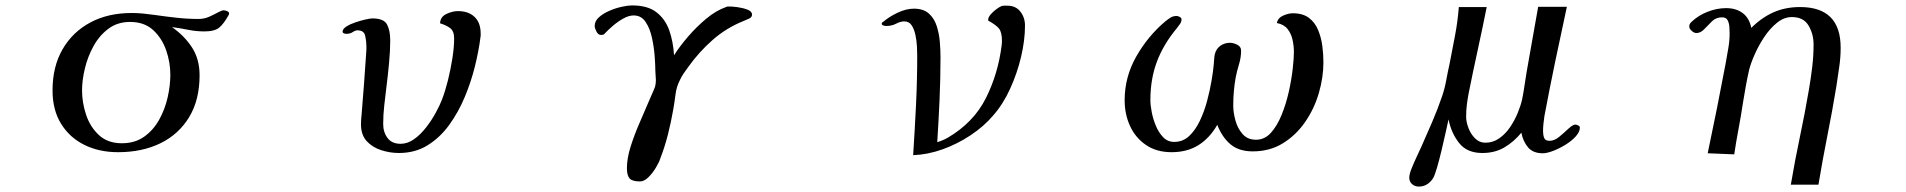

<svg xmlns="http://www.w3.org/2000/svg" viewBox="-20 -568 7040 709"><path d="M609 -292Q609 -338 593.5 -382.5Q578 -427 545.5 -457Q513 -487 460 -487Q414 -487 380.5 -462Q347 -437 325.5 -398Q304 -359 293.5 -315.5Q283 -272 283 -234Q283 -189 298 -144Q313 -99 345.5 -69Q378 -39 430 -39Q478 -39 512 -63Q546 -87 567.5 -125.5Q589 -164 599 -208Q609 -252 609 -292ZM826 -518Q826 -516 824 -512Q807 -481 790 -466.5Q773 -452 735 -452Q704 -452 674.5 -458Q645 -464 615 -468Q662 -435 689.5 -392Q717 -349 717 -290Q717 -199 678.5 -135.5Q640 -72 572.5 -39Q505 -6 416 -6Q346 -6 291.5 -33Q237 -60 205.5 -111Q174 -162 174 -234Q174 -322 211 -386Q248 -450 313.5 -485Q379 -520 466 -520Q487 -520 508 -518Q529 -516 550 -513Q591 -507 632 -502.5Q673 -498 714 -498Q734 -498 752 -506Q770 -514 784.5 -522Q799 -530 806 -530Q811 -530 818.5 -527Q826 -524 826 -518Z M1755 -444Q1755 -440 1755 -436.5Q1755 -433 1754 -429Q1748 -381 1734 -324Q1720 -267 1696.5 -210.5Q1673 -154 1639 -107Q1605 -60 1559 -31.5Q1513 -3 1453 -3Q1420 -3 1387.5 -13.5Q1355 -24 1334 -47Q1313 -70 1313 -109Q1313 -117 1313.5 -125.5Q1314 -134 1315 -142Q1320 -199 1324 -255.5Q1328 -312 1332 -369Q1333 -377 1333 -384Q1333 -391 1333 -398Q1333 -416 1328.5 -436Q1324 -456 1300 -456Q1292 -456 1282.5 -449.5Q1273 -443 1258 -443Q1255 -443 1250 -445Q1245 -447 1245 -451Q1245 -461 1259 -470Q1273 -479 1292.5 -485.5Q1312 -492 1329.5 -496Q1347 -500 1355 -500Q1397 -500 1409 -478Q1421 -456 1421 -419Q1421 -381 1416.5 -333.5Q1412 -286 1407 -247Q1403 -213 1399 -179Q1395 -145 1395 -110Q1395 -80 1411 -58.5Q1427 -37 1459 -37Q1485 -37 1509 -54Q1533 -71 1553.5 -97.5Q1574 -124 1589 -151.5Q1604 -179 1612 -200Q1624 -231 1634 -271Q1644 -311 1650.5 -352.5Q1657 -394 1657 -426Q1657 -453 1642.5 -464Q1628 -475 1605 -482Q1606 -506 1628.5 -516.5Q1651 -527 1671 -527Q1710 -527 1732.5 -505.5Q1755 -484 1755 -444Z M2757 -514Q2757 -504 2745.5 -499Q2734 -494 2727 -491Q2662 -465 2611.5 -420.5Q2561 -376 2521 -320Q2513 -309 2505 -297.5Q2497 -286 2491 -273Q2478 -248 2474.5 -219.5Q2471 -191 2466 -163Q2458 -117 2446.5 -71.5Q2435 -26 2418 18Q2414 31 2402 51Q2390 71 2374.5 86.5Q2359 102 2343 102Q2315 102 2305 91Q2295 80 2295 53Q2295 17 2308.5 -26Q2322 -69 2340.5 -111.5Q2359 -154 2373 -187Q2379 -202 2386 -217Q2393 -232 2399 -248Q2402 -260 2402 -272Q2402 -280 2401 -289Q2400 -298 2400 -307Q2400 -327 2397.5 -360.5Q2395 -394 2387.5 -428.5Q2380 -463 2364 -487Q2348 -511 2320 -511Q2302 -511 2281.5 -499.5Q2261 -488 2243 -472.5Q2225 -457 2213 -444Q2213 -444 2212 -443Q2211 -442 2210 -441Q2207 -439 2199 -439Q2189 -439 2182.5 -451.5Q2176 -464 2176 -472Q2176 -490 2191.5 -504Q2207 -518 2230 -528Q2253 -538 2276 -543Q2299 -548 2314 -548Q2372 -548 2404.5 -522.5Q2437 -497 2451.5 -455.5Q2466 -414 2469 -364Q2490 -397 2521 -433Q2552 -469 2588 -499Q2624 -529 2661 -542Q2665 -544 2668.5 -544Q2672 -544 2675 -544Q2684 -544 2703.5 -541.5Q2723 -539 2740 -532.5Q2757 -526 2757 -514Z M3765 -474Q3765 -419 3750.5 -358Q3736 -297 3710 -240Q3684 -183 3647 -141Q3613 -101 3564 -68.5Q3515 -36 3460.5 -16.5Q3406 3 3352 5Q3358 -87 3362.5 -179Q3367 -271 3367 -364Q3367 -376 3366 -396.5Q3365 -417 3360.5 -438.5Q3356 -460 3346.5 -474.5Q3337 -489 3319 -489Q3305 -489 3289 -480.5Q3273 -472 3252 -472Q3248 -472 3242 -474Q3236 -476 3236 -480Q3236 -485 3241 -487Q3263 -506 3294.5 -521Q3326 -536 3355 -536Q3390 -536 3410 -518Q3430 -500 3439 -472Q3448 -444 3450.5 -413.5Q3453 -383 3453 -357Q3453 -278 3449.5 -199.5Q3446 -121 3441 -43Q3451 -46 3460.5 -50Q3470 -54 3479 -59Q3575 -115 3620.5 -205.5Q3666 -296 3679 -402Q3679 -406 3679.5 -409Q3680 -412 3680 -415Q3680 -449 3669 -462.5Q3658 -476 3629 -492Q3629 -492 3629 -493Q3629 -494 3629 -495Q3629 -504 3638 -514.5Q3647 -525 3658.5 -533.5Q3670 -542 3677 -545Q3682 -547 3688 -547Q3694 -547 3700 -547Q3731 -547 3748 -525Q3765 -503 3765 -474Z M4867 -338Q4867 -282 4850 -224Q4833 -166 4799.5 -117.5Q4766 -69 4717.5 -39Q4669 -9 4606 -9Q4555 -9 4524 -35Q4493 -61 4475 -107Q4447 -58 4405.5 -32Q4364 -6 4306 -6Q4251 -6 4212 -32.5Q4173 -59 4153 -102.5Q4133 -146 4133 -198Q4133 -284 4176 -359.5Q4219 -435 4283 -489Q4293 -497 4302.5 -503Q4312 -509 4325 -509Q4330 -509 4336.5 -505.5Q4343 -502 4343 -497Q4343 -487 4337 -479Q4331 -471 4325 -463Q4276 -404 4252 -340Q4228 -276 4228 -198Q4228 -180 4233 -154Q4238 -128 4248.5 -103Q4259 -78 4275.5 -61Q4292 -44 4316 -44Q4348 -44 4371 -65.5Q4394 -87 4410.5 -121.5Q4427 -156 4437.5 -195.5Q4448 -235 4454 -270.5Q4460 -306 4462 -330Q4463 -339 4463.5 -349Q4464 -359 4466 -368Q4471 -388 4486.5 -399Q4502 -410 4522 -410Q4534 -410 4548.5 -403Q4563 -396 4563 -381Q4563 -356 4555.5 -331.5Q4548 -307 4543 -282Q4534 -231 4534 -178Q4534 -153 4542 -123.5Q4550 -94 4568.5 -73Q4587 -52 4618 -52Q4650 -52 4673 -77.5Q4696 -103 4712.5 -143.5Q4729 -184 4739 -228.5Q4749 -273 4753.5 -313Q4758 -353 4758 -376Q4758 -398 4753 -421Q4748 -444 4734.5 -461Q4721 -478 4695 -483Q4699 -502 4718.5 -510.5Q4738 -519 4754 -519Q4791 -519 4813.5 -502Q4836 -485 4847.5 -457Q4859 -429 4863 -398Q4867 -367 4867 -338Z M5814 -97Q5814 -81 5798.5 -64Q5783 -47 5760 -33Q5737 -19 5714.5 -10.5Q5692 -2 5677 -2Q5641 -2 5622.5 -24Q5604 -46 5598 -78Q5570 -44 5535 -23.5Q5500 -3 5454 -3Q5397 -3 5368 -40Q5339 -77 5329 -127Q5326 -113 5319 -81.5Q5312 -50 5303.5 -14Q5295 22 5286.5 51Q5278 80 5272 90Q5252 121 5219 121Q5205 121 5194.5 112Q5184 103 5184 88Q5184 75 5193 53Q5202 31 5212.5 8.5Q5223 -14 5229 -27Q5249 -72 5269 -118.5Q5289 -165 5305 -212Q5315 -241 5320.5 -271.5Q5326 -302 5333 -333Q5343 -385 5353 -437Q5363 -489 5367 -542H5470Q5454 -462 5436.5 -382Q5419 -302 5403 -222Q5399 -201 5396.5 -180Q5394 -159 5394 -137Q5394 -118 5402.5 -95.5Q5411 -73 5427 -57Q5443 -41 5465 -41Q5493 -41 5516 -57Q5539 -73 5556 -98Q5573 -123 5584.5 -151Q5596 -179 5601 -202Q5606 -227 5609.5 -251.5Q5613 -276 5617 -300L5660 -543H5766Q5744 -442 5723 -341Q5702 -240 5683 -139Q5681 -125 5679.5 -111Q5678 -97 5678 -83Q5678 -70 5682 -59Q5686 -48 5702 -48Q5720 -48 5738 -63Q5756 -78 5772 -93Q5788 -108 5798 -108Q5801 -108 5807.5 -105Q5814 -102 5814 -97Z M6777 -392Q6777 -355 6771.5 -319Q6766 -283 6761 -248Q6746 -157 6728 -67Q6710 23 6695 114H6593Q6608 25 6626.5 -62.5Q6645 -150 6660 -238Q6667 -279 6672 -320.5Q6677 -362 6677 -404Q6677 -442 6658.5 -473.5Q6640 -505 6597 -505Q6568 -505 6542 -484Q6516 -463 6495 -431.5Q6474 -400 6459.5 -367Q6445 -334 6439 -310Q6432 -279 6426.5 -248.5Q6421 -218 6416 -187Q6409 -140 6400 -92.5Q6391 -45 6384 2L6286 -2Q6321 -167 6352 -332Q6357 -361 6362 -389Q6367 -417 6367 -445Q6367 -456 6366 -469.5Q6365 -483 6359.5 -493.5Q6354 -504 6339 -504Q6317 -504 6302 -489.5Q6287 -475 6273.5 -460.5Q6260 -446 6244 -446Q6236 -446 6227 -454Q6218 -462 6218 -470Q6218 -476 6220 -479.5Q6222 -483 6226 -487Q6251 -511 6285.5 -524.5Q6320 -538 6354 -538Q6391 -538 6415.5 -519.5Q6440 -501 6447 -465Q6485 -503 6529 -522.5Q6573 -542 6627 -542Q6777 -542 6777 -392Z"/></svg>

Font: Kaisei Decol Medium
Style: Regular
Weight: 500
Designer: Font-Kai, 金井和夫
Foundry: KAZUO KANAI
Version: Version 5.003